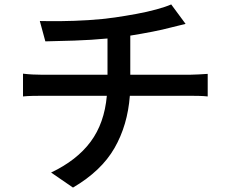

<svg xmlns="http://www.w3.org/2000/svg" viewBox="-20 -800 1040 868"><path d="M84 -467Q124 -462 174 -462H466V-626Q392 -619 316 -616.5Q240 -614 185 -613L160 -705Q198 -704 256.5 -704.5Q315 -705 379.5 -709Q444 -713 499 -721Q547 -728 596 -737Q645 -746 687 -757.5Q729 -769 754 -780L819 -692Q799 -687 782.5 -683Q766 -679 754 -676Q717 -666 668 -656.5Q619 -647 569 -639V-462H835Q851 -462 877 -463.5Q903 -465 919 -466V-364Q901 -366 879 -366.5Q857 -367 837 -367H567Q557 -234 497.5 -130.5Q438 -27 310 48L211 -20Q327 -75 389.5 -159Q452 -243 463 -367H175Q152 -367 127.5 -366.5Q103 -366 84 -364Z"/></svg>

Font: Source Han Sans Medium
Style: Regular
Weight: 500
Designer: Ryoko NISHIZUKA Ë•øÂ°öÊ∂ºÂ≠ê (kana, bopomofo & ideographs); Paul D. Hunt (Latin, Greek & Cyrillic); Sandoll Communicatio
Foundry: Adobe
Version: Version 2.004;hotconv 1.0.118;makeotfexe 2.5.65603